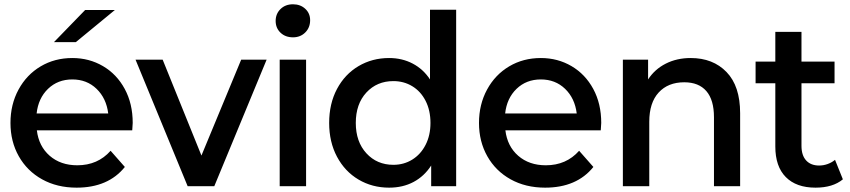

<svg xmlns="http://www.w3.org/2000/svg" viewBox="-20 -870 3969 897"><path d="M232.2 -673.3 377.8 -823.3H516.7L334.4 -673.3ZM597.8 -261.1H152.2Q161.1 -186.7 212.2 -142.2Q263.3 -97.8 341.1 -97.8Q436.7 -97.8 496.7 -165.6L563.3 -90Q485.6 6.7 337.8 6.7Q246.7 6.7 176.7 -32.2Q106.7 -71.1 67.8 -140Q28.9 -208.9 28.9 -295.6Q28.9 -382.2 66.7 -451.7Q104.4 -521.1 170 -560Q235.6 -598.9 317.8 -598.9Q396.7 -598.9 461.1 -561.1Q525.6 -523.3 562.8 -454.4Q600 -385.6 600 -295.6Q598.9 -278.9 597.8 -261.1ZM151.1 -340H485.6Q476.7 -411.1 431.1 -455Q385.6 -498.9 317.8 -498.9Q250 -498.9 204.4 -455Q158.9 -411.1 151.1 -340Z M981.1 0H856.7L613.3 -591.1H740L921.1 -143.3L1106.7 -591.1H1225.6Z M1267.8 -772.2Q1267.8 -805.6 1290.6 -827.8Q1313.3 -850 1348.9 -850Q1383.3 -850 1406.1 -828.9Q1428.9 -807.8 1428.9 -775.6Q1428.9 -741.1 1406.1 -718.3Q1383.3 -695.6 1348.9 -695.6Q1313.3 -695.6 1290.6 -717.2Q1267.8 -738.9 1267.8 -772.2ZM1410 -591.1V0H1286.7V-591.1Z M2111.1 0H1994.4V-96.7Q1962.2 -46.7 1912.2 -20Q1862.2 6.7 1797.8 6.7Q1718.9 6.7 1655 -31.1Q1591.1 -68.9 1554.4 -137.8Q1517.8 -206.7 1517.8 -295.6Q1517.8 -385.6 1554.4 -454.4Q1591.1 -523.3 1655 -561.1Q1718.9 -598.9 1797.8 -598.9Q1858.9 -598.9 1908.3 -572.8Q1957.8 -546.7 1988.9 -498.9V-824.4H2111.1ZM1991.1 -295.6Q1991.1 -354.4 1968.3 -398.9Q1945.6 -443.3 1906.1 -467.2Q1866.7 -491.1 1817.8 -491.1Q1741.1 -491.1 1691.7 -437.8Q1642.2 -384.4 1642.2 -295.6Q1642.2 -207.8 1691.7 -153.9Q1741.1 -100 1817.8 -100Q1866.7 -100 1906.1 -124.4Q1945.6 -148.9 1968.3 -193.3Q1991.1 -237.8 1991.1 -295.6Z M2786.7 -261.1H2341.1Q2350 -186.7 2401.1 -142.2Q2452.2 -97.8 2530 -97.8Q2625.6 -97.8 2685.6 -165.6L2752.2 -90Q2674.4 6.7 2526.7 6.7Q2435.6 6.7 2365.6 -32.2Q2295.6 -71.1 2256.7 -140Q2217.8 -208.9 2217.8 -295.6Q2217.8 -382.2 2255.6 -451.7Q2293.3 -521.1 2358.9 -560Q2424.4 -598.9 2506.7 -598.9Q2585.6 -598.9 2650 -561.1Q2714.4 -523.3 2751.7 -454.4Q2788.9 -385.6 2788.9 -295.6Q2787.8 -278.9 2786.7 -261.1ZM2340 -340H2674.4Q2665.6 -411.1 2620 -455Q2574.4 -498.9 2506.7 -498.9Q2438.9 -498.9 2393.3 -455Q2347.8 -411.1 2340 -340Z M3437.8 -341.1V0H3315.6V-322.2Q3315.6 -403.3 3280 -444.4Q3244.4 -485.6 3176.7 -485.6Q3101.1 -485.6 3057.2 -437.8Q3013.3 -390 3013.3 -301.1V0H2890V-591.1H3007.8V-498.9Q3038.9 -546.7 3090.6 -572.8Q3142.2 -598.9 3206.7 -598.9Q3311.1 -598.9 3374.4 -533.3Q3437.8 -467.8 3437.8 -341.1Z M3790 6.7Q3700 6.7 3651.1 -42.8Q3602.2 -92.2 3602.2 -185.6V-481.1H3510V-582.2H3602.2V-721.1H3724.4V-582.2H3878.9V-481.1H3724.4V-188.9Q3724.4 -144.4 3746.1 -120.6Q3767.8 -96.7 3806.7 -96.7Q3827.8 -96.7 3847.2 -103.9Q3866.7 -111.1 3881.1 -123.3L3917.8 -32.2Q3871.1 6.7 3790 6.7Z"/></svg>

Font: Paperlogy 6 SemiBold
Style: Regular
Weight: 600
Designer: redesigned by Lee Juim, glyphs from Gmarket Sans & Montserrat
Foundry: PT&
Version: Version 1.001